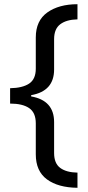

<svg xmlns="http://www.w3.org/2000/svg" viewBox="-20 -734 420 912"><path d="M348 158Q256 157 203 118Q150 79 150 -1V-148Q150 -199 118.5 -220.5Q87 -242 28 -242V-315Q87 -316 118.5 -337Q150 -358 150 -408V-556Q150 -636 205 -675Q260 -714 348 -714V-642Q296 -641 266.5 -619Q237 -597 237 -548V-404Q237 -301 128 -282V-276Q237 -257 237 -154V-7Q237 42 266 63.5Q295 85 348 86Z"/></svg>

Font: Noto Sans Inscriptional Pahlavi
Style: Regular
Weight: 400
Designer: Monotype Design Team
Foundry: Monotype Imaging Inc.
Version: Version 2.003; ttfautohint (v1.8.4.7-5d5b)